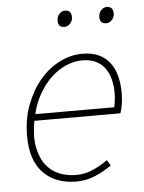

<svg xmlns="http://www.w3.org/2000/svg" viewBox="-50 -707 569 760"><g transform="rotate(-5 234.0 -327.0)"><path d="M230 -602Q204 -602 204 -628Q204 -645 214 -655.5Q224 -666 236 -666Q262 -666 262 -638Q262 -623 252 -612.5Q242 -602 230 -602ZM396 -602Q370 -602 370 -628Q370 -645 380 -655.5Q390 -666 402 -666Q428 -666 428 -638Q428 -623 418 -612.5Q408 -602 396 -602ZM44 -184Q44 -252 65.5 -308.5Q87 -365 121.5 -405.5Q156 -446 200 -468Q244 -490 290 -490Q328 -490 355 -477.5Q382 -465 399 -442.5Q416 -420 424 -389.5Q432 -359 432 -322Q432 -298 428.5 -277.5Q425 -257 420 -242H78Q67 -182 75 -139Q83 -96 104 -68Q125 -40 156.5 -27Q188 -14 226 -14Q259 -14 291 -28Q323 -42 350 -62L364 -40Q335 -19 299 -3.5Q263 12 224 12Q141 12 92.5 -37.5Q44 -87 44 -184ZM84 -268H398Q401 -283 402.5 -297Q404 -311 404 -328Q404 -353 398 -377.5Q392 -402 378.5 -421.5Q365 -441 342.5 -452.5Q320 -464 288 -464Q254 -464 221.5 -449.5Q189 -435 162 -409Q135 -383 114.5 -347Q94 -311 84 -268Z"/></g></svg>

Font: TypoPRO Source Sans Pro
Style: Italic
Weight: 200
Italic angle: -11°
Designer: Paul D. Hunt
Foundry: Adobe Systems Incorporated
Version: Version 1.075;PS 2.000;hotconv 1.0.86;makeotf.lib2.5.63406